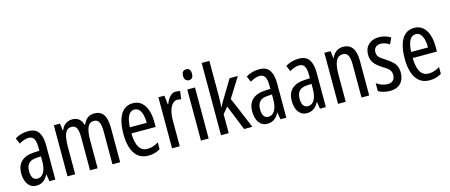

<svg xmlns="http://www.w3.org/2000/svg" viewBox="-48 -1350 4571 1951"><g transform="rotate(-15 2237.5 -375.0)"><path d="M213 -547Q289 -547 321 -499Q353 -451 353 -362V0H291L279 -74H277Q263 -46 245 -27.5Q227 -9 204.5 0.5Q182 10 154 10Q113 10 86 -12.5Q59 -35 46.5 -71.5Q34 -108 34 -150Q34 -230 80 -274Q126 -318 211 -322L272 -325V-360Q272 -422 255 -451Q238 -480 200 -480Q178 -480 153 -472Q128 -464 99 -447L73 -508Q105 -528 140 -537.5Q175 -547 213 -547ZM225 -263Q170 -260 143.5 -232.5Q117 -205 117 -152Q117 -103 134 -79.5Q151 -56 182 -56Q224 -56 248.5 -97.5Q273 -139 273 -212V-266Z M909 -547Q974 -547 1004.5 -501Q1035 -455 1035 -360V0H954V-345Q954 -415 937 -445Q920 -475 886 -475Q838 -475 818 -429.5Q798 -384 798 -296V0H718V-348Q718 -394 710.5 -422Q703 -450 688 -462.5Q673 -475 650 -475Q614 -475 595 -450.5Q576 -426 569 -382Q562 -338 562 -281V0H481V-537H546L555 -464H560Q571 -492 587.5 -510Q604 -528 626 -537.5Q648 -547 675 -547Q721 -547 748 -523Q775 -499 784 -461H790Q809 -505 837 -526Q865 -547 909 -547Z M1313 -546Q1368 -546 1404 -514.5Q1440 -483 1458 -429.5Q1476 -376 1476 -309V-253H1221Q1223 -156 1252 -107.5Q1281 -59 1340 -59Q1369 -59 1397.5 -68Q1426 -77 1456 -96V-24Q1428 -7 1397 1.5Q1366 10 1331 10Q1263 10 1221 -26.5Q1179 -63 1160 -125Q1141 -187 1141 -265Q1141 -356 1160.5 -418.5Q1180 -481 1218.5 -513.5Q1257 -546 1313 -546ZM1313 -480Q1272 -480 1249 -440Q1226 -400 1222 -317H1400Q1400 -361 1391 -398Q1382 -435 1362.5 -457.5Q1343 -480 1313 -480Z M1765 -547Q1776 -547 1787.5 -545.5Q1799 -544 1811 -540L1799 -456Q1790 -460 1780 -461.5Q1770 -463 1759 -463Q1738 -463 1720 -449.5Q1702 -436 1689 -411Q1676 -386 1669 -352.5Q1662 -319 1662 -280V0H1581V-537H1644L1655 -445H1660Q1672 -476 1687.5 -499Q1703 -522 1722.5 -534.5Q1742 -547 1765 -547Z M1966 -537V0H1885V-537ZM1927 -739Q1950 -739 1961.5 -724Q1973 -709 1973 -681Q1973 -654 1961.5 -639Q1950 -624 1927 -624Q1905 -624 1892 -639Q1879 -654 1879 -681Q1879 -710 1891.5 -724.5Q1904 -739 1927 -739Z M2177 -383Q2177 -355 2175.5 -328.5Q2174 -302 2172 -276H2176Q2182 -287 2187.5 -297.5Q2193 -308 2198.5 -318.5Q2204 -329 2210 -338L2330 -537H2417L2287 -330L2426 0H2339L2232 -265L2177 -199V0H2096V-760H2177Z M2643 -547Q2719 -547 2751 -499Q2783 -451 2783 -362V0H2721L2709 -74H2707Q2693 -46 2675 -27.5Q2657 -9 2634.5 0.5Q2612 10 2584 10Q2543 10 2516 -12.5Q2489 -35 2476.5 -71.5Q2464 -108 2464 -150Q2464 -230 2510 -274Q2556 -318 2641 -322L2702 -325V-360Q2702 -422 2685 -451Q2668 -480 2630 -480Q2608 -480 2583 -472Q2558 -464 2529 -447L2503 -508Q2535 -528 2570 -537.5Q2605 -547 2643 -547ZM2655 -263Q2600 -260 2573.5 -232.5Q2547 -205 2547 -152Q2547 -103 2564 -79.5Q2581 -56 2612 -56Q2654 -56 2678.5 -97.5Q2703 -139 2703 -212V-266Z M3059 -547Q3135 -547 3167 -499Q3199 -451 3199 -362V0H3137L3125 -74H3123Q3109 -46 3091 -27.5Q3073 -9 3050.5 0.5Q3028 10 3000 10Q2959 10 2932 -12.5Q2905 -35 2892.5 -71.5Q2880 -108 2880 -150Q2880 -230 2926 -274Q2972 -318 3057 -322L3118 -325V-360Q3118 -422 3101 -451Q3084 -480 3046 -480Q3024 -480 2999 -472Q2974 -464 2945 -447L2919 -508Q2951 -528 2986 -537.5Q3021 -547 3059 -547ZM3071 -263Q3016 -260 2989.5 -232.5Q2963 -205 2963 -152Q2963 -103 2980 -79.5Q2997 -56 3028 -56Q3070 -56 3094.5 -97.5Q3119 -139 3119 -212V-266Z M3524 -547Q3589 -547 3622 -502Q3655 -457 3655 -364V0H3574V-348Q3574 -411 3558 -443Q3542 -475 3506 -475Q3454 -475 3431 -429Q3408 -383 3408 -279V0H3327V-537H3392L3401 -464H3406Q3418 -491 3435.5 -509.5Q3453 -528 3476 -537.5Q3499 -547 3524 -547Z M4025 -144Q4025 -95 4007 -60.5Q3989 -26 3955 -8Q3921 10 3873 10Q3836 10 3805 1.5Q3774 -7 3751 -20V-104Q3773 -86 3805 -74.5Q3837 -63 3870 -63Q3905 -63 3925 -83.5Q3945 -104 3945 -141Q3945 -162 3937 -178.5Q3929 -195 3911 -210Q3893 -225 3863 -242Q3830 -263 3804.5 -285Q3779 -307 3765 -336Q3751 -365 3751 -406Q3751 -470 3792.5 -508.5Q3834 -547 3901 -547Q3936 -547 3966 -538Q3996 -529 4024 -512L3994 -447Q3973 -461 3950 -469.5Q3927 -478 3902 -478Q3868 -478 3848.5 -459Q3829 -440 3829 -408Q3829 -387 3837 -371Q3845 -355 3864 -340.5Q3883 -326 3914 -307Q3947 -286 3972 -264Q3997 -242 4011 -213.5Q4025 -185 4025 -144Z M4272 -546Q4327 -546 4363 -514.5Q4399 -483 4417 -429.5Q4435 -376 4435 -309V-253H4180Q4182 -156 4211 -107.5Q4240 -59 4299 -59Q4328 -59 4356.5 -68Q4385 -77 4415 -96V-24Q4387 -7 4356 1.5Q4325 10 4290 10Q4222 10 4180 -26.5Q4138 -63 4119 -125Q4100 -187 4100 -265Q4100 -356 4119.5 -418.5Q4139 -481 4177.5 -513.5Q4216 -546 4272 -546ZM4272 -480Q4231 -480 4208 -440Q4185 -400 4181 -317H4359Q4359 -361 4350 -398Q4341 -435 4321.5 -457.5Q4302 -480 4272 -480Z"/></g></svg>

Font: Noto Sans ExtraCondensed
Style: Regular
Weight: 400
Width: 2
Designer: Monotype Design Team
Foundry: Monotype Imaging Inc.
Version: Version 2.013